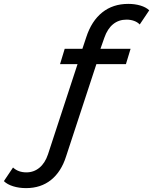

<svg xmlns="http://www.w3.org/2000/svg" viewBox="-193 -768 788 988"><path d="M575 -715 526 -642Q515 -654 497 -660.5Q479 -667 458 -667Q418 -667 389 -643.5Q360 -620 344 -574L324 -517H479L455 -438H303L147 37Q122 116 69.5 158Q17 200 -59 200Q-95 200 -125.5 190.5Q-156 181 -173 164L-126 94Q-99 119 -57 119Q-19 119 10 95Q39 71 54 26L206 -438H116L140 -517H231L251 -577Q278 -660 333 -704Q388 -748 467 -748Q501 -748 529.5 -739.5Q558 -731 575 -715Z"/></svg>

Font: Montserrat Alternates Medium
Style: Italic
Weight: 500
Italic angle: -11.3°
Designer: Julieta Ulanovsky
Foundry: Julieta Ulanovsky
Version: Version 7.200